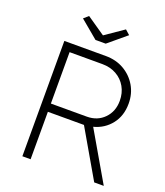

<svg xmlns="http://www.w3.org/2000/svg" viewBox="-158 -988 942 1095"><g transform="rotate(20 313.5 -441.0)"><path d="M108 0V-700H360Q422 -700 470.5 -672Q519 -644 547 -596.5Q575 -549 575 -489Q575 -415 535 -364Q495 -313 430 -296L602 0H544L377 -288Q374 -288 370 -288H158V0ZM158 -338H376Q440 -338 481 -380Q522 -422 522 -487Q522 -534 501 -571Q480 -608 442.5 -629Q405 -650 357 -650H158ZM273 -766 164 -857 192 -882 304 -805 416 -882 444 -857 335 -766Z"/></g></svg>

Font: Lexend Deca ExtraLight
Style: Regular
Weight: 200
Designer: Bonnie Shaver-Troup, Thomas Jockin
Foundry: Lexend
Version: Version 1.008; ttfautohint (v1.8.4.7-5d5b)